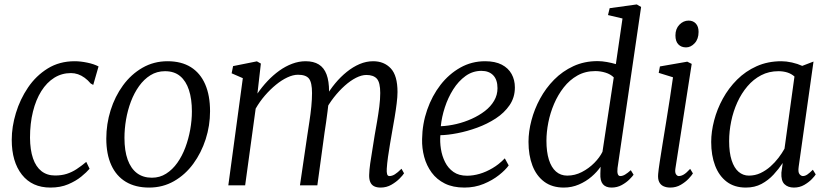

<svg xmlns="http://www.w3.org/2000/svg" viewBox="-20 -837 3750 867"><path d="M207.5 10Q125 10 79 -48.2Q33 -106.5 33 -206Q33 -264.5 51.8 -326.5Q70.5 -388.5 106.5 -441.8Q142.5 -495 195.5 -527.8Q248.5 -560.5 317 -560.5Q343.5 -560.5 373.8 -554.2Q404 -548 425 -537L401 -453.5L389.5 -460Q377 -475 362.2 -485.8Q347.5 -496.5 332 -501.8Q316.5 -507 300.5 -507Q259 -507 225 -485.8Q191 -464.5 166.5 -425.5Q142 -386.5 128.8 -333Q115.5 -279.5 115.5 -215Q116 -160 129 -122Q142 -84 167.2 -64.2Q192.5 -44.5 228.5 -44.5Q258 -44.5 281.5 -52Q305 -59.5 326.2 -73.5Q347.5 -87.5 369.5 -106L384.5 -75Q371.5 -59.5 347 -39.5Q322.5 -19.5 287.8 -4.8Q253 10 207.5 10Z M736.5 -560.5Q799 -560.5 841.8 -533.8Q884.5 -507 906.5 -456.5Q928.5 -406 928.5 -334.5Q928.5 -270 908.8 -208.5Q889 -147 852.8 -97.5Q816.5 -48 765.8 -19Q715 10 653.5 10Q591.5 10 548.2 -16Q505 -42 482.5 -91.5Q460 -141 460 -211Q460 -277 479.5 -339.2Q499 -401.5 535.5 -451.5Q572 -501.5 623.2 -531Q674.5 -560.5 736.5 -560.5ZM725 -515.5Q688.5 -515.5 659.2 -497.2Q630 -479 608 -448.2Q586 -417.5 571.2 -378.5Q556.5 -339.5 549.2 -297.2Q542 -255 542 -214.5Q542 -156 556.5 -116Q571 -76 598.5 -55.2Q626 -34.5 666 -34.5Q701.5 -34.5 730.2 -52.8Q759 -71 780.8 -101.8Q802.5 -132.5 817 -171.2Q831.5 -210 839 -252Q846.5 -294 846.5 -334Q846.5 -390 833.2 -430.5Q820 -471 793.5 -493.2Q767 -515.5 725 -515.5Z M1158 -550 1142.5 -414.5Q1163 -444.5 1188 -471Q1213 -497.5 1241.2 -517.8Q1269.5 -538 1299.5 -549.2Q1329.5 -560.5 1360 -560.5Q1396 -560.5 1419.5 -546Q1443 -531.5 1454.5 -501.2Q1466 -471 1466 -423Q1466 -418.5 1465.5 -412.8Q1465 -407 1464.5 -400.2Q1464 -393.5 1463 -385.5L1450.5 -398Q1469 -431 1493.5 -460.5Q1518 -490 1546 -512.5Q1574 -535 1604 -547.8Q1634 -560.5 1665 -560.5Q1714.5 -560.5 1744.8 -528Q1775 -495.5 1775 -421.5Q1775 -400 1771.2 -369.8Q1767.5 -339.5 1762 -306.8Q1756.5 -274 1751 -244Q1746.5 -217 1741.2 -187Q1736 -157 1732 -128Q1728 -99 1726.5 -75.5Q1725.5 -59.5 1728 -50.8Q1730.5 -42 1738.5 -42Q1750.5 -42 1763 -49.8Q1775.5 -57.5 1793 -75L1804.5 -54.5Q1799.5 -46 1784.5 -30.8Q1769.5 -15.5 1747.5 -2.8Q1725.5 10 1698.5 10Q1681 10 1669.2 4Q1657.5 -2 1652 -14.8Q1646.5 -27.5 1647 -47Q1647.5 -69 1651.8 -99.5Q1656 -130 1661.8 -163Q1667.5 -196 1672 -227Q1677 -255.5 1682.8 -288.8Q1688.5 -322 1692.8 -355.5Q1697 -389 1697 -417Q1697 -464.5 1681.8 -481.5Q1666.5 -498.5 1634.5 -498.5Q1613 -498.5 1587.8 -485.8Q1562.5 -473 1536.8 -450Q1511 -427 1487.5 -397Q1464 -367 1446.5 -332.5L1464 -382Q1462.5 -360 1459.2 -334.8Q1456 -309.5 1452.5 -284.8Q1449 -260 1445.5 -238L1413 0H1334.5L1367.5 -224.5Q1372 -254 1377.2 -288.2Q1382.5 -322.5 1385.8 -356Q1389 -389.5 1389 -417Q1389 -464.5 1375.2 -482Q1361.5 -499.5 1325.5 -499.5Q1303.5 -499.5 1277.8 -487.5Q1252 -475.5 1226 -454.2Q1200 -433 1176.2 -405.5Q1152.5 -378 1134.5 -346.5L1087 0H1011L1076.5 -484L1026 -506L1032.5 -538.5L1140 -560Z M2277 -90Q2263 -70 2233.5 -46.5Q2204 -23 2164 -6.5Q2124 10 2077 10Q2025.5 10 1988.8 -8.2Q1952 -26.5 1929 -58Q1906 -89.5 1895.5 -128.5Q1885 -167.5 1886 -209Q1887 -278 1909 -341.2Q1931 -404.5 1969.2 -453.8Q2007.5 -503 2058.8 -531.8Q2110 -560.5 2170.5 -560.5Q2216 -560.5 2245.8 -545Q2275.5 -529.5 2290.2 -502.8Q2305 -476 2305 -442Q2305 -397 2281.2 -362.2Q2257.5 -327.5 2218.8 -302.2Q2180 -277 2134.8 -260.5Q2089.5 -244 2045.5 -235.5Q2001.5 -227 1968.5 -226.5Q1966 -196.5 1971 -164.5Q1976 -132.5 1989.8 -105Q2003.5 -77.5 2027.8 -60.5Q2052 -43.5 2089 -43.5Q2116.5 -43.5 2145.8 -52Q2175 -60.5 2204.2 -77.8Q2233.5 -95 2259.5 -122ZM2154 -517Q2114.5 -517 2082.2 -493.8Q2050 -470.5 2026.5 -433.2Q2003 -396 1988.8 -352.2Q1974.5 -308.5 1970.5 -267Q2005 -268.5 2041 -277Q2077 -285.5 2110.2 -300.5Q2143.5 -315.5 2169.8 -335.8Q2196 -356 2211.2 -382Q2226.5 -408 2226.5 -438.5Q2226.5 -477 2207.2 -497Q2188 -517 2154 -517Z M2768.5 -78Q2766.5 -60 2769.8 -51Q2773 -42 2781 -42Q2791.5 -42 2802.8 -48.8Q2814 -55.5 2828.5 -68.5L2841 -48Q2836 -40.5 2822.2 -26.8Q2808.5 -13 2787.8 -1.5Q2767 10 2741.5 10Q2715.5 10 2702.5 -5.2Q2689.5 -20.5 2691 -53L2692 -84Q2676.5 -61 2651.2 -39.2Q2626 -17.5 2594 -3.8Q2562 10 2526 10Q2473 10 2437.5 -16.5Q2402 -43 2384.2 -89.5Q2366.5 -136 2366.5 -196.5Q2366.5 -243 2379.8 -293.5Q2393 -344 2418.8 -391.5Q2444.5 -439 2482.2 -477.2Q2520 -515.5 2569.2 -538.2Q2618.5 -561 2678.5 -561Q2698.5 -561 2720.5 -557Q2742.5 -553 2761 -547.5L2791 -753.5L2725.5 -769L2733 -800L2855.5 -817L2875 -805.5ZM2751.5 -487.5Q2737 -502 2714.2 -509Q2691.5 -516 2668 -516Q2623 -516 2587.5 -496Q2552 -476 2525.8 -442.5Q2499.5 -409 2482 -368Q2464.5 -327 2456 -283.8Q2447.5 -240.5 2447.5 -201.5Q2447.5 -151.5 2458.5 -116.2Q2469.5 -81 2490.5 -62.5Q2511.5 -44 2541.5 -44Q2576 -44 2607.5 -60.2Q2639 -76.5 2663.5 -101.2Q2688 -126 2700.5 -151.5Z M3006.5 10Q2989.5 10 2976.2 4Q2963 -2 2956.5 -15.5Q2950 -29 2952 -51.5Q2953.5 -69.5 2959 -105.5Q2964.5 -141.5 2972.2 -189Q2980 -236.5 2988.5 -289Q2997 -341.5 3005 -393Q3013 -444.5 3019 -488L2954.5 -508L2960 -537L3083.5 -558.5L3103.5 -548.5L3030 -77Q3027 -58.5 3032.5 -50.2Q3038 -42 3045 -42Q3056 -42 3067.8 -49Q3079.5 -56 3096.5 -74.5L3109 -54Q3104 -45.5 3089.8 -30.2Q3075.5 -15 3054.2 -2.5Q3033 10 3006.5 10ZM3078 -623Q3056 -623 3043 -636.8Q3030 -650.5 3030 -677Q3030 -707 3048 -725.5Q3066 -744 3089.5 -744Q3109.5 -744 3122 -730.8Q3134.5 -717.5 3134.5 -693Q3134.5 -661 3117 -642Q3099.5 -623 3078 -623Z M3586.5 -84Q3583 -59.5 3590.2 -50.8Q3597.5 -42 3605.5 -42Q3615.5 -42 3626 -49.2Q3636.5 -56.5 3650.5 -70.5L3663.5 -49.5Q3660 -43 3646.5 -28.8Q3633 -14.5 3612 -2.2Q3591 10 3565 10Q3538 10 3522.2 -5.5Q3506.5 -21 3508.5 -57.5L3514.5 -101Q3496.5 -74 3473 -48.5Q3449.5 -23 3418.8 -6.5Q3388 10 3348 10Q3296.5 10 3261.8 -16.2Q3227 -42.5 3209.2 -89Q3191.5 -135.5 3191.5 -196Q3191.5 -242.5 3204.8 -293.2Q3218 -344 3244 -391.5Q3270 -439 3308.2 -477.2Q3346.5 -515.5 3396.8 -538Q3447 -560.5 3508.5 -560.5Q3530.5 -560.5 3556.2 -554.8Q3582 -549 3602.5 -539.5L3653.5 -559ZM3567.5 -491.5Q3553.5 -504 3535 -509.8Q3516.5 -515.5 3495 -515.5Q3452 -515.5 3417 -497.2Q3382 -479 3355 -447.2Q3328 -415.5 3309.5 -374.8Q3291 -334 3281.8 -289Q3272.5 -244 3272.5 -200Q3272.5 -148 3283.8 -113.2Q3295 -78.5 3315.2 -61.2Q3335.5 -44 3361.5 -44Q3390 -44 3414.2 -55.5Q3438.5 -67 3459 -85.2Q3479.5 -103.5 3495.5 -124.5Q3511.5 -145.5 3522.5 -165.5Z"/></svg>

Font: Merriweather 36pt Light
Style: Italic
Weight: 300
Italic angle: -7.8°
Version: Version 2.101